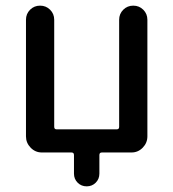

<svg xmlns="http://www.w3.org/2000/svg" viewBox="-20 -540 614 680"><path d="M128 0Q105 0 88.5 -17Q72 -34 72 -57V-470Q72 -491 86.5 -505.5Q101 -520 122 -520Q143 -520 157.5 -505.5Q172 -491 172 -470V-91Q172 -82 180 -82H394Q402 -82 402 -91V-470Q402 -491 416.5 -505.5Q431 -520 452 -520Q473 -520 487.5 -505.5Q502 -491 502 -470V-57Q502 -34 485.5 -17Q469 0 446 0H341Q332 0 332 9V75Q332 94 319 107Q306 120 287 120Q268 120 255 107Q242 94 242 75V9Q242 0 233 0Z"/></svg>

Font: Rounded Mplus 1c Medium
Style: Regular
Weight: 500
Version: Version 1.059.20150529